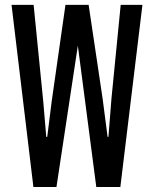

<svg xmlns="http://www.w3.org/2000/svg" viewBox="-20 -752 619 772"><path d="M114.3 0 26.4 -732.4H115.2L153.8 -345.2L166 -201.7H169.9L188 -345.7L243.2 -732.4H271.5H317.9H336.4L392.6 -355.5L412.6 -201.7H416L428.2 -356L465.3 -732.4H552.7L463.9 0H367.2L293 -568.4L207 0Z"/></svg>

Font: Antonio Medium
Style: Regular
Weight: 500
Designer: Vernon Adams
Foundry: Vernon Adams
Version: Version 1.002